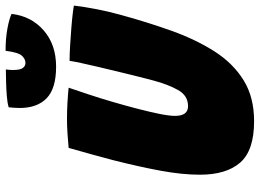

<svg xmlns="http://www.w3.org/2000/svg" viewBox="-144 -796 952 705"><g transform="rotate(-90 332.5 -443.0)"><path d="M240.5 13.5Q133 13.5 88.5 -37.5Q44 -88.5 44 -185.5Q44 -250.5 58.5 -329Q73 -407.5 97 -502.5Q107 -541 118.5 -582.2Q130 -623.5 142.5 -667.5Q169 -670 196.8 -671.8Q224.5 -673.5 248 -673.5Q278.5 -673.5 308.8 -671.8Q339 -670 363.5 -667.5Q352.5 -635 338.2 -592.2Q324 -549.5 311 -504.5Q297.5 -458.5 286 -414Q274.5 -369.5 267.2 -333.5Q260 -297.5 260 -277Q260 -229 295.5 -229Q334.5 -229 355 -265.8Q375.5 -302.5 389.5 -355Q394.5 -373.5 402.8 -406.2Q411 -439 420.5 -478.2Q430 -517.5 439 -555.2Q448 -593 454.2 -622.2Q460.5 -651.5 462 -664Q486.5 -664 519 -662Q551.5 -660 583.2 -657.5Q615 -655 637.5 -652.2Q660 -649.5 665 -648Q660.5 -610 652.2 -567Q644 -524 631.5 -478.5Q604 -377.5 572 -288.5Q540 -199.5 496.5 -131.5Q453 -63.5 390.8 -25Q328.5 13.5 240.5 13.5ZM634.5 -877Q626 -804.5 573.8 -759Q521.5 -713.5 440.5 -713.5Q360.5 -713.5 324.8 -748.2Q289 -783 289 -847.5Q289 -857 289.8 -867Q290.5 -877 291.5 -887.5Q307 -892.5 333 -894.5Q359 -896.5 386 -897.2Q413 -898 430.5 -898Q428.5 -884.5 428.5 -872Q428.5 -845 436 -835.5Q443.5 -826 454 -826Q468.5 -826 480.8 -839Q493 -852 499 -899Q545 -899 581 -892.2Q617 -885.5 634.5 -877Z"/></g></svg>

Font: Grandstander Black
Style: Italic
Weight: 900
Italic angle: -15°
Designer: Tyler Finck
Foundry: Etcetera Type Co
Version: Version 1.200; ttfautohint (v1.8.3)